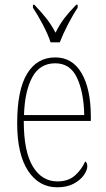

<svg xmlns="http://www.w3.org/2000/svg" viewBox="-20 -786 452 816"><path d="M223 10Q145 10 99 -60.5Q53 -131 53 -262Q53 -403 95 -472.5Q137 -542 215 -542Q288 -542 327 -474.5Q366 -407 366 -291V-272H81Q81 -142 119.5 -78.5Q158 -15 224 -15Q271 -15 299.5 -41Q328 -67 342 -100Q351 -95 351 -79Q351 -63 336.5 -42Q322 -21 293.5 -5.5Q265 10 223 10ZM338 -297Q336 -395 307 -456Q278 -517 215 -517Q149 -517 117 -457.5Q85 -398 82 -297ZM195 -606Q184 -640 161.5 -682.5Q139 -725 120 -753V-766H126Q156 -734 176.5 -708.5Q197 -683 216 -647Q234 -683 253.5 -708.5Q273 -734 304 -766H310V-753Q291 -725 269 -682.5Q247 -640 234 -606Z"/></svg>

Font: Noto Serif Sinhala Condensed Thin
Style: Regular
Weight: 100
Width: 3
Designer: Jelle Bosma - Monotype Design Team
Foundry: Monotype Imaging Inc.
Version: Version 2.007; ttfautohint (v1.8.4.7-5d5b)